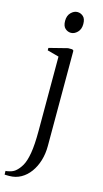

<svg xmlns="http://www.w3.org/2000/svg" viewBox="-176 -749 551 1031"><g transform="rotate(15 99.0 -233.5)"><path d="M-7 239.5Q-13.5 239.5 -19.2 239.5Q-25 239.5 -29 239.2Q-33 239 -33.5 239L-34 218.5Q-28 219 -10.5 214.5Q7 210 19 200.5Q37.5 185.5 51.8 160.5Q66 135.5 74 89.2Q82 43 82 -35.5V-448L17.5 -465.5V-479L120 -505H143.5L151 -499.5V30.5Q151 74 139.5 111.8Q128 149.5 107 178.2Q86 207 57 223.2Q28 239.5 -7 239.5ZM112.5 -588.5Q95 -588.5 80.8 -601.2Q66.5 -614 66.5 -643Q66.5 -672 83.2 -688.8Q100 -705.5 118.5 -705.5H119.5Q137 -705.5 151.2 -693Q165.5 -680.5 165.5 -651Q165.5 -622 148.8 -605.2Q132 -588.5 113.5 -588.5Z"/></g></svg>

Font: Merriweather 144pt Light
Style: Regular
Weight: 300
Version: Version 2.100